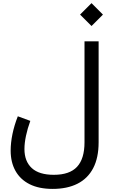

<svg xmlns="http://www.w3.org/2000/svg" viewBox="-20 -935 724 1223"><path d="M490 -842 563 -769.3 635.7 -842 563 -915ZM323 178.5Q228.8 178.5 182.3 135.5Q135.7 92.5 135.7 14.4Q135.7 -23.4 145.5 -69.9Q155.3 -116.5 173.1 -165L93.5 -194.3Q70.8 -136.5 59.3 -80.7Q47.9 -24.9 47.9 24.4Q47.9 98.6 78.5 153.4Q109.1 208.3 168.6 238.3Q228 268.3 315.2 268.3Q408.2 268.3 473.6 235.2Q539.1 202.1 573.6 136.1Q608.2 70.1 608.2 -28.8V-671.6H518.3V-28.8Q518.3 76.2 470.9 127.3Q423.6 178.5 323 178.5Z"/></svg>

Font: Estedad-FD-VF Thin
Style: Regular
Weight: 100
Designer: Amin Abedi
Version: Version 5.0